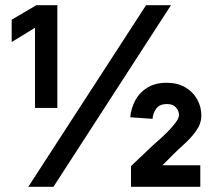

<svg xmlns="http://www.w3.org/2000/svg" viewBox="-20 -720 825 740"><path d="M115 -613 25 -558V-644L120 -700H201V-304H115ZM543 -700H639L186 0H89ZM568 -262 482 -268Q485 -302 501 -332.5Q517 -363 547.5 -382Q578 -401 623 -401Q664 -401 694 -383.5Q724 -366 740 -337Q756 -308 756 -275Q756 -244 736.5 -216.5Q717 -189 691.5 -166Q666 -143 648 -125L606 -83H752V0H485V-80L560 -151Q569 -160 587 -175.5Q605 -191 624 -210Q643 -229 656.5 -247Q670 -265 670 -277Q670 -292 658.5 -305.5Q647 -319 624 -319Q594 -319 581.5 -300.5Q569 -282 568 -262Z"/></svg>

Font: Haskoy Bold
Style: Regular
Weight: 700
Designer: Ertekin Erdin
Foundry: Ertekin Erdin
Version: Version 1.500; ttfautohint (v1.8.3)